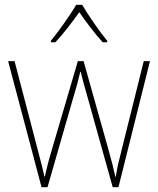

<svg xmlns="http://www.w3.org/2000/svg" viewBox="-20 -783 662 804"><path d="M324 -763H299C275 -721 224 -650 193 -612V-606H212C246 -642 285 -694 312 -732C339 -693 377 -642 410 -606H429V-612C401 -645 349 -720 324 -763ZM343 -389 452 1H476L608 -527H582L489 -154C477 -105 471 -84 465 -43H463C456 -76 447 -111 434 -157L330 -527H306L198 -159C182 -106 174 -72 168 -44H166C159 -76 152 -103 138 -156L41 -527H14L154 1H179L291 -389C301 -420 308 -449 316 -482H318C326 -449 333 -423 343 -389Z"/></svg>

Font: Noto Sans Thai Looped SemiCondensed Thin
Style: Regular
Weight: 100
Width: 4
Designer: Sasikarn Vongin, Ben Mitchell
Foundry: The Fontpad Ltd
Version: Version 1.001